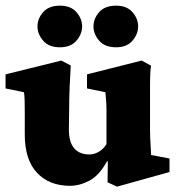

<svg xmlns="http://www.w3.org/2000/svg" viewBox="-22 -660 637 693"><path d="M523.4 -100.6 589.8 -87.9V-39.1L400.4 13.7L366.2 -2L367.2 -77.1L364.3 -78.1Q336.9 -27.3 301.3 -8.3Q265.6 10.7 230.5 10.7Q156.2 10.7 111.8 -36.1Q67.4 -83 67.4 -174.8V-257.8Q67.4 -282.2 66.9 -298.8Q66.4 -315.4 64.5 -327.1L-2 -340.8V-391.6L199.2 -441.4L233.4 -423.8Q231.4 -395.5 229.5 -349.6Q227.5 -303.7 227.5 -258.8L226.6 -192.4Q226.6 -147.5 245.6 -125Q264.6 -102.5 300.8 -102.5Q317.4 -102.5 334 -111.8Q350.6 -121.1 362.3 -139.6V-213.9Q362.3 -243.2 362.3 -260.7Q362.3 -278.3 361.3 -292.5Q360.4 -306.6 358.4 -327.1L292 -340.8V-391.6L489.3 -441.4L523.4 -422.9Q521.5 -415 520.5 -396Q519.5 -377 519.5 -346.2Q519.5 -315.4 519.5 -272.5V-188.5Q519.5 -184.6 520 -165Q520.5 -145.5 523.4 -100.6ZM194.3 -489.3Q154.3 -489.3 133.8 -513.2Q113.3 -537.1 113.3 -564.5Q113.3 -592.8 133.8 -616.2Q154.3 -639.6 194.3 -639.6Q233.4 -639.6 253.9 -616.2Q274.4 -592.8 274.4 -564.5Q274.4 -537.1 253.9 -513.2Q233.4 -489.3 194.3 -489.3ZM397.5 -489.3Q356.4 -489.3 335.9 -513.2Q315.4 -537.1 315.4 -564.5Q315.4 -592.8 335.9 -616.2Q356.4 -639.6 397.5 -639.6Q435.5 -639.6 456.1 -616.2Q476.6 -592.8 476.6 -564.5Q476.6 -537.1 456.1 -513.2Q435.5 -489.3 397.5 -489.3Z"/></svg>

Font: Crimson Pro Black
Style: Regular
Weight: 900
Designer: Jacques Le Bailly
Foundry: Baron von Fonthausen
Version: Version 1.003